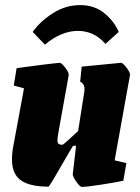

<svg xmlns="http://www.w3.org/2000/svg" viewBox="-20 -723 549 752"><path d="M489 -428 429 -95 475 -84 463 -15Q430 -8 374.5 0.5Q319 9 300 9Q293 9 278.5 -12Q264 -33 265 -41L278 -152H266Q247 -120 244 -115Q174 8 170 8Q96 8 61.5 -17Q27 -42 27 -97Q27 -125 32 -150L74 -377L34 -388L45 -456Q86 -462 138.5 -468.5Q191 -475 214 -477Q221 -477 236 -457.5Q251 -438 249 -428L210 -211Q205 -184 205 -173Q205 -163 209.5 -159.5Q214 -156 225 -156Q227 -156 246 -173Q265 -190 286 -210L310 -362Q311 -367 311 -374Q311 -395 294 -403L300 -462L454 -477Q461 -477 476 -457.5Q491 -438 489 -428ZM108 -598Q138 -640 187.5 -671.5Q237 -703 294 -703Q350 -703 388.5 -671.5Q427 -640 445 -598L393 -551Q349 -602 285 -602Q252 -602 219 -588Q186 -574 156 -548Z"/></svg>

Font: Grenze Black
Style: Italic
Weight: 900
Italic angle: -10°
Designer: Renata Polastri
Foundry: Omnibus-Type
Version: Version 1.002; ttfautohint (v1.8)